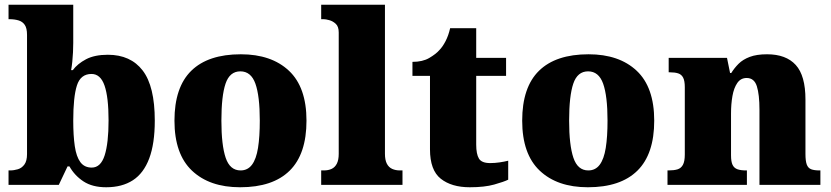

<svg xmlns="http://www.w3.org/2000/svg" viewBox="-20 -780 3505 810"><path d="M428 10Q370 10 332.5 -14.5Q295 -39 273 -78H265L228 0H16V-61H22Q39 -61 55.5 -66Q72 -71 83 -86Q94 -101 94 -130V-633Q94 -661 84.5 -675Q75 -689 58 -694Q41 -699 20 -699H16V-760H289V-599Q289 -581 288 -560Q287 -539 285 -519.5Q283 -500 280 -484H287Q307 -511 343 -530Q379 -549 435 -549Q531 -549 582 -482.5Q633 -416 633 -271Q633 -174 609.5 -111.5Q586 -49 540.5 -19.5Q495 10 428 10ZM367 -73Q405 -73 421.5 -124.5Q438 -176 438 -272Q438 -370 421 -419Q404 -468 366 -468Q320 -468 304.5 -419.5Q289 -371 289 -271Q289 -208 295.5 -163.5Q302 -119 319 -96Q336 -73 367 -73Z M993 10Q864 10 790 -60Q716 -130 716 -271Q716 -412 787 -481.5Q858 -551 996 -551Q1125 -551 1199 -481.5Q1273 -412 1273 -271Q1273 -130 1202 -60Q1131 10 993 10ZM995 -61Q1025 -61 1043 -85Q1061 -109 1068.5 -156Q1076 -203 1076 -271Q1076 -375 1057.5 -427Q1039 -479 994 -479Q949 -479 931.5 -427Q914 -375 914 -271Q914 -168 932 -114.5Q950 -61 995 -61Z M1335 0V-61H1346Q1365 -61 1379 -67.5Q1393 -74 1401 -89.5Q1409 -105 1409 -131V-643Q1409 -668 1396.5 -679.5Q1384 -691 1369 -695Q1354 -699 1346 -699H1335V-760H1604V-131Q1604 -105 1612 -89.5Q1620 -74 1634.5 -67.5Q1649 -61 1667 -61H1678V0Z M1962 10Q1885 10 1839.5 -26Q1794 -62 1794 -150V-460H1720V-519Q1763 -519 1791 -535.5Q1819 -552 1833 -568Q1847 -582 1859.5 -606Q1872 -630 1879 -661H1989V-536H2115V-460H1989V-170Q1989 -130 2000.5 -111Q2012 -92 2048 -92Q2068 -92 2088 -95Q2108 -98 2124 -102V-22Q2106 -13 2065 -1.5Q2024 10 1962 10Z M2460 10Q2331 10 2257 -60Q2183 -130 2183 -271Q2183 -412 2254 -481.5Q2325 -551 2463 -551Q2592 -551 2666 -481.5Q2740 -412 2740 -271Q2740 -130 2669 -60Q2598 10 2460 10ZM2462 -61Q2492 -61 2510 -85Q2528 -109 2535.5 -156Q2543 -203 2543 -271Q2543 -375 2524.5 -427Q2506 -479 2461 -479Q2416 -479 2398.5 -427Q2381 -375 2381 -271Q2381 -168 2399 -114.5Q2417 -61 2462 -61Z M2796 0V-61H2800Q2823 -61 2838 -65.5Q2853 -70 2861 -84.5Q2869 -99 2869 -128V-412Q2869 -439 2862 -452.5Q2855 -466 2841 -470.5Q2827 -475 2805 -475H2801V-536H3047L3060 -472H3065Q3078 -493 3096 -511Q3114 -529 3143 -540Q3172 -551 3216 -551Q3296 -551 3337 -506Q3378 -461 3378 -360V-131Q3378 -101 3383.5 -86Q3389 -71 3402 -66Q3415 -61 3437 -61H3441V0H3184V-317Q3184 -381 3173 -416Q3162 -451 3130 -451Q3105 -451 3090.5 -430Q3076 -409 3070 -375Q3064 -341 3064 -301V-125Q3064 -98 3070.5 -84.5Q3077 -71 3091 -66Q3105 -61 3127 -61H3131V0Z"/></svg>

Font: Noto Serif Bengali Black
Style: Regular
Weight: 900
Version: Version 2.003